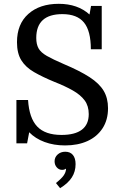

<svg xmlns="http://www.w3.org/2000/svg" viewBox="-20 -751 639 1006"><path d="M321 11Q262 11 213.5 -7Q165 -25 133 -58L122 0H66V-227H127Q133 -132 175 -88Q217 -44 302 -44Q373 -44 409 -71.5Q445 -99 445 -153Q445 -196 423.5 -225Q402 -254 361.5 -277Q321 -300 265 -322Q202 -348 158 -373.5Q114 -399 91.5 -435.5Q69 -472 69 -530Q69 -625 128.5 -678Q188 -731 288 -731Q387 -731 449 -675L457 -720H513V-493H456Q456 -589 420 -633Q384 -677 307 -677Q170 -677 170 -552Q170 -519 182 -497.5Q194 -476 225.5 -458Q257 -440 315 -415Q398 -380 449 -347Q500 -314 523 -275.5Q546 -237 546 -184Q546 -123 517.5 -79Q489 -35 438.5 -12Q388 11 321 11ZM322 44Q348 44 362 61Q376 78 376 109Q376 148 356.5 178.5Q337 209 295 235L273 208Q302 185 313.5 168.5Q325 152 326 135L323 133Q319 139 305 139Q289 139 277.5 126Q266 113 266 94Q266 73 282 58.5Q298 44 322 44Z"/></svg>

Font: Domine
Style: Regular
Weight: 400
Designer: Pablo Impallari, Rodrigo Fuenzalida, Brenda Gallo
Foundry: Pablo Impallari, Rodrigo Fuenzalida, Brenda Gallo
Version: Version 2.000;September 19, 2022;FontCreator 14.0.0.2877 64-